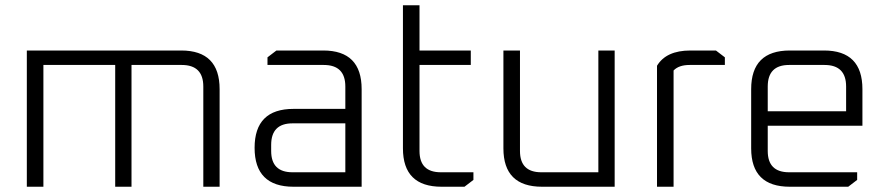

<svg xmlns="http://www.w3.org/2000/svg" viewBox="-20 -710 3374 730"><path d="M82 0V-518H669Q815 -518 815 -371V0H753V-381Q753 -463 671 -463H480V0H418V-463H145V0Z M1096 0Q948 0 948 -148Q948 -296 1096 -296H1293V-381Q1293 -463 1211 -463H997V-492L1031 -518H1209Q1355 -518 1355 -371V0ZM1011 -136Q1011 -55 1092 -55H1293V-241H1092Q1011 -241 1011 -159Z M1512 -146V-690H1575V-518H1770V-463H1575V-136Q1575 -55 1656 -55H1780V-26L1746 0H1659Q1512 0 1512 -146Z M1894 -146V-518H1957V-136Q1957 -55 2038 -55H2255V-518H2317V0H2041Q1894 0 1894 -146Z M2478 0V-460Q2513 -518 2605 -518H2702L2736 -492V-463H2602Q2561 -463 2541 -442V0Z M2836 -146V-371Q2836 -518 2983 -518H3113Q3259 -518 3259 -371V-232H2899V-136Q2899 -55 2980 -55H3239V-26L3205 0H2983Q2836 0 2836 -146ZM2899 -287H3197V-381Q3197 -463 3115 -463H2980Q2899 -463 2899 -381Z"/></svg>

Font: Oxanium Light
Style: Regular
Weight: 300
Designer: Severin Meyer
Version: Version 1.000